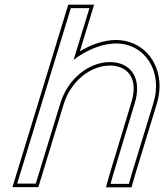

<svg xmlns="http://www.w3.org/2000/svg" viewBox="-20 -770 706 826"><path d="M546.1 -20 534.6 21H455.6L466.8 -19L559.7 -326C591.5 -430 546.5 -502 453.8 -503C360.8 -503 271.5 -430 239.7 -326L227.4 -286L146.1 -20L133.9 20H53.9L66.1 -20L147.4 -286L159.7 -326L272.5 -695L284.7 -735H364.7L352.5 -695L296.7 -512.6C353.2 -555.4 418.5 -582.5 478.2 -583C605.2 -583 681.9 -461 639.7 -326ZM560.5 -15.8 654 -321.6C662.3 -348.2 666.3 -374.7 666.4 -399.9C666.4 -509.5 590.5 -598 478.2 -598C426.5 -597.6 372.8 -578.8 323.5 -549L385 -750H273.6L33.6 35H145L254 -321.6C284.2 -420.4 368.8 -488 453.7 -488C467.3 -487.9 479.8 -486 490.6 -482.7C544.6 -466.5 570.6 -413.1 545.3 -330.3L452.4 -23.2L435.8 36H545.9Z"/></svg>

Font: Nordica Plus
Style: NordicaClassicLightOblOl
Weight: 300
Version: Version 1.01